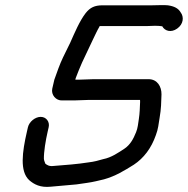

<svg xmlns="http://www.w3.org/2000/svg" viewBox="-20 -678 742 759"><path d="M225.9 -281H272.9C292.3 -281 312.1 -283 331.3 -283H533.3C533.8 -282.3 534 -279.3 533.8 -274C532.8 -252.6 532.6 -231.2 528.8 -207C525.8 -188.9 525 -172.5 517.8 -155C506.4 -126.5 494 -105.7 473 -91C448.6 -74.9 420.2 -55.1 388.3 -49C368.8 -43.4 352.7 -38.7 329.3 -36C286.7 -29.2 237.7 -25.5 192.1 -22C174.7 -19.9 166.9 -24.9 159.2 -31C157.5 -37.3 154.4 -41.4 153.5 -50C153 -77.3 160.3 -122.5 168.5 -158L172.4 -175C177.4 -196.6 162.8 -216 140.9 -216C118.9 -216 95.4 -196.6 90.4 -175L86.5 -158C67.7 -76.5 57.6 -1.1 95.2 34C114.3 50.8 139.6 64.5 181.1 60C213.8 57.3 248.9 54.3 282.2 51L323.6 45C348.5 41.6 369.5 36 390.8 31C436.5 18.4 472.3 -4 509.2 -27C548.2 -52.9 578 -91.7 596.2 -144C605.4 -167.6 607.2 -189.5 610.9 -212C617.1 -247.1 617.5 -274.7 618.4 -305C618.7 -336.3 601.6 -365 567.3 -365H350.3C332.1 -365 310.5 -363 291.8 -363H277.8L279.2 -369C287.8 -390.7 294.9 -410.1 304.5 -431L331.9 -489C336.7 -498.3 341.3 -508 345.6 -518L360 -548C364.5 -557.3 368.9 -565.7 373.3 -573L373.8 -575H561.8C567.8 -575 577.5 -575.3 591 -576C602.3 -576 609.9 -575.7 613.8 -575C616.4 -575 619 -574.7 621.5 -574C630.7 -556.2 655.6 -547.4 680.4 -565C705.8 -582.9 707.7 -611.5 694.2 -629C684.9 -645.4 668.3 -653.4 643.7 -657C632.3 -658.8 593.8 -657 580.7 -657H385.7C354.4 -657 336.4 -648.6 318.5 -626C294.4 -594.7 274.9 -548 257.5 -509L229.1 -451C215.6 -422.9 205.4 -392.6 194.8 -363L186.7 -328C181 -303.1 201.5 -279.5 225.9 -281Z"/></svg>

Font: HoneyBee
Style: BdIt
Weight: 700
Foundry: Cannot Into Space Fonts
Version: Version 0.89